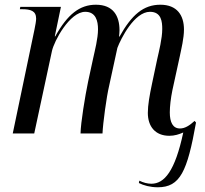

<svg xmlns="http://www.w3.org/2000/svg" viewBox="-20 -565 868 813"><path d="M648 228C743 228 773 161 810 -46L804 -53C782 -33 763 -21 742 -21C712 -21 699 -47 699 -89C699 -114 703 -149 710 -183L741 -325C748 -359 759 -403 759 -440C759 -500 730 -545 659 -545C588 -545 538 -503 486 -410H484C485 -419 486 -428 486 -437C486 -497 460 -545 386 -545C318 -545 266 -505 214 -411H212L238 -536H66L64 -526H73C110 -526 133 -519 133 -486C133 -477 130 -459 126 -440L34 0H125L200 -349C209 -391 275 -515 341 -515C386 -515 395 -476 395 -441C395 -402 382 -353 374 -316L353 -219C340 -156 322 -46 321 0H414C416 -44 431 -155 442 -201L477 -362C492 -402 549 -515 615 -515C664 -515 667 -472 667 -442C667 -402 653 -347 646 -316L624 -212C613 -160 606 -120 606 -87C606 -30 637 10 697 10C719 10 738 4 756 -4C721 160 676 213 621 213C604 213 586 208 570 200L568 210C588 220 616 228 648 228Z"/></svg>

Font: Noto Serif Display SemiCondensed
Style: Italic
Weight: 400
Width: 4
Italic angle: -12°
Designer: Monotype Design Team
Foundry: Monotype Imaging Inc.
Version: Version 2.009